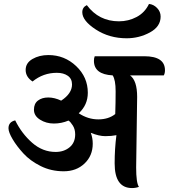

<svg xmlns="http://www.w3.org/2000/svg" viewBox="-20 -947 856 973"><path d="M622 -753Q534 -753 465.5 -797.5Q397 -842 397 -885Q397 -910 420 -921Q481 -839 583 -839Q631 -839 672.5 -861Q714 -883 735 -927Q758 -925 776 -906.5Q794 -888 794 -863Q794 -812 739.5 -782.5Q685 -753 622 -753ZM675 -456 670 -98Q670 -20 684 0Q668 6 649 6Q561 6 561 -119Q561 -193 570 -262Q545 -257 513.5 -257Q482 -257 440 -274Q450 -248 450 -219Q450 -158 408.5 -118.5Q367 -79 303 -79Q239 -79 186 -105.5Q133 -132 99 -169Q65 -206 44 -241.5Q23 -277 23 -297Q23 -329 57 -337Q90 -270 143 -223.5Q196 -177 262 -177Q304 -177 332.5 -200.5Q361 -224 361 -266Q361 -292 349 -311Q337 -330 327 -336Q292 -321 253 -321Q214 -321 183 -340.5Q152 -360 152 -391Q152 -422 172.5 -437.5Q193 -453 224.5 -453Q256 -453 290 -437Q345 -473 345 -519Q345 -548 323.5 -563Q302 -578 268 -578Q199 -578 145 -534Q110 -557 110 -592.5Q110 -628 144.5 -648Q179 -668 225 -668Q307 -668 366 -612Q425 -556 425 -477Q425 -415 379 -373Q426 -342 478 -342Q530 -342 564 -369Q566 -427 566 -484.5Q566 -542 551 -565Q456 -570 456 -639Q456 -652 460 -662H711Q816 -662 816 -591Q816 -575 810 -565H639Q675 -539 675 -456Z"/></svg>

Font: Laila SemiBold
Style: Regular
Weight: 600
Designer: Hitesh Malaviya
Foundry: Indian Type Foundry
Version: Version 1.302;PS 1.0;hotconv 1.0.78;makeotf.lib2.5.61930; tt